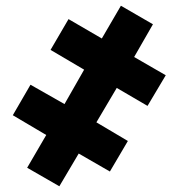

<svg xmlns="http://www.w3.org/2000/svg" viewBox="-20 -650 626 673"><path d="M317.9 -221.2 428.2 -155.8 365.2 -48.8 255.9 -111.8 188 2.9 75.2 -62 142.1 -176.8 24.9 -246.1 86.9 -353 206.1 -285.2 274.9 -405.8 157.2 -475.1 220.2 -583 336.9 -515.1 403.8 -629.9 516.1 -564.9 450.2 -450.2 561 -386.2 497.1 -278.8 389.2 -341.8Z"/></svg>

Font: Open Sans ExtBd
Style: Bold
Weight: 800
Foundry: Ascender Corporation
Version: Version 1.10